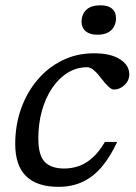

<svg xmlns="http://www.w3.org/2000/svg" viewBox="-20 -714 526 744"><path d="M318 -453.5Q277 -453.5 242.5 -432.2Q208 -411 182.2 -373Q156.5 -335 142.5 -285Q128.5 -235 128.5 -178Q128.5 -111.5 153.8 -86.2Q179 -61 228.5 -61Q259 -61 286.8 -71Q314.5 -81 339.5 -103.8Q364.5 -126.5 386.5 -164H434Q407.5 -107 375 -68.2Q342.5 -29.5 301 -9.8Q259.5 10 206.5 10Q124 10 81.5 -31Q39 -72 39 -156Q39 -229.5 61.8 -293.2Q84.5 -357 125.8 -405.2Q167 -453.5 222.5 -480.5Q278 -507.5 343.5 -507.5Q409.5 -507.5 445.2 -484.2Q481 -461 481 -426Q481 -401.5 462.2 -384.2Q443.5 -367 422 -367Q413 -366.5 400.8 -377.8Q388.5 -389 372.5 -410Q356.5 -431.5 343 -442.5Q329.5 -453.5 318 -453.5ZM356.5 -579.5Q328 -579.5 312 -593Q296 -606.5 296 -630Q296 -658 314.2 -675.8Q332.5 -693.5 369.5 -693.5Q398.5 -693.5 414 -680.5Q429.5 -667.5 429.5 -644Q429.5 -615.5 411.5 -597.5Q393.5 -579.5 356.5 -579.5Z"/></svg>

Font: Newsreader 8pt
Style: Italic
Weight: 400
Italic angle: -17°
Version: Version 1.003